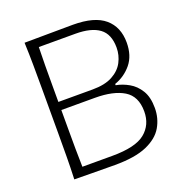

<svg xmlns="http://www.w3.org/2000/svg" viewBox="-132 -849 918 967"><g transform="rotate(-20 327.5 -366.0)"><path d="M320.8 2Q247.1 2 190.2 1Q133.3 0 103.5 0Q106 -62 106.4 -119.1Q106.9 -176.3 106.9 -243.7V-488.3Q106.9 -556.2 106.4 -613.3Q106 -670.4 103.5 -732.4Q163.1 -732.4 228 -733.4Q293 -734.4 363.3 -734.4Q478.5 -734.4 533 -687.7Q587.4 -641.1 587.4 -558.1Q587.4 -487.8 551.3 -443.8Q515.1 -399.9 461.4 -381.3V-374.5Q496.1 -368.2 529.8 -349.1Q563.5 -330.1 585.7 -293.9Q607.9 -257.8 607.9 -199.7Q607.9 -144.5 581.3 -98.6Q554.7 -52.7 492.2 -25.4Q429.7 2 320.8 2ZM161.6 -394H345.2Q411.6 -394 452.4 -416.3Q493.2 -438.5 512 -474.6Q530.8 -510.7 530.8 -551.3Q530.8 -623.5 487.5 -655.5Q444.3 -687.5 359.9 -687.5H163.6Q162.1 -637.2 161.9 -588.4Q161.6 -539.6 161.6 -482.9ZM163.6 -45.9H324.2Q448.7 -45.9 500.2 -87.9Q551.8 -129.9 551.8 -201.7Q551.8 -282.7 496.1 -316.7Q440.4 -350.6 341.8 -350.6H161.6V-249Q161.6 -192.4 161.9 -144Q162.1 -95.7 163.6 -45.9Z"/></g></svg>

Font: Pinar-DS2-FD Light
Style: Regular
Weight: 300
Designer: Amin Abedi
Version: Version 2.000